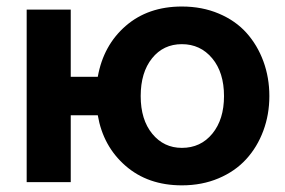

<svg xmlns="http://www.w3.org/2000/svg" viewBox="-20 -553 866 583"><path d="M532.2 9.8Q429.2 9.8 361.1 -49.6Q293 -108.9 276.9 -203.1H194.8V0H61V-523.9H194.8V-319.8H276.9Q293.9 -415.5 361.8 -474.4Q429.7 -533.2 532.2 -533.2Q593.8 -533.2 644.5 -511.7Q695.3 -490.2 728.5 -453.1Q761.7 -416 779.8 -366.7Q797.9 -317.4 797.9 -261.2Q797.9 -205.1 779.5 -155.8Q761.2 -106.4 727.5 -69.6Q693.8 -32.7 643.6 -11.5Q593.3 9.8 532.2 9.8ZM532.2 -104Q589.4 -104 624.8 -147.2Q660.2 -190.4 660.2 -261.2Q660.2 -333 624.3 -376Q588.4 -418.9 532.2 -418.9Q476.1 -418.9 441.7 -376Q407.2 -333 407.2 -261.2Q407.2 -189.5 442.4 -146.7Q477.5 -104 532.2 -104Z"/></svg>

Font: Rawline
Style: Bold
Weight: 700
Designer: Matt McInerney, Pablo Impallari, Rodrigo Fuenzalida
Foundry: Matt McInerney, Pablo Impallari, Rodrigo Fuenzalida
Version: Version 4.020;PS 004.020;hotconv 1.0.88;makeotf.lib2.5.64775